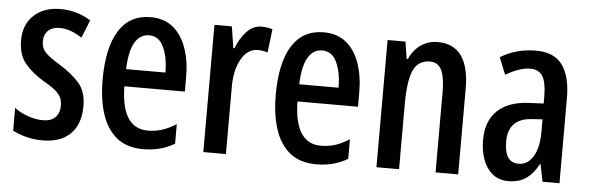

<svg xmlns="http://www.w3.org/2000/svg" viewBox="-41 -676 2496 812"><g transform="rotate(5 1206.5 -270.0)"><path d="M319 -149Q319 -72 277 -31Q235 10 160 10Q122 10 89.5 1.5Q57 -7 32 -20V-117Q55 -99 88 -87Q121 -75 155 -75Q187 -75 205.5 -93Q224 -111 224 -145Q224 -173 206.5 -193.5Q189 -214 142 -240Q92 -270 62 -306.5Q32 -343 32 -405Q32 -471 74.5 -510.5Q117 -550 187 -550Q223 -550 255 -540.5Q287 -531 316 -513L285 -437Q263 -452 239 -461Q215 -470 190 -470Q159 -470 141.5 -453Q124 -436 124 -408Q124 -379 141.5 -360.5Q159 -342 207 -313Q257 -282 288 -246.5Q319 -211 319 -149Z M570 -549Q627 -549 665 -518Q703 -487 722 -432.5Q741 -378 741 -309V-248H484Q487 -70 599 -70Q630 -70 659 -79Q688 -88 719 -108V-25Q661 10 587 10Q516 10 473 -25.5Q430 -61 410 -123.5Q390 -186 390 -267Q390 -404 435.5 -476.5Q481 -549 570 -549ZM570 -472Q532 -472 510 -435.5Q488 -399 485 -321H652Q652 -385 632 -428.5Q612 -472 570 -472Z M1041 -550Q1064 -550 1087 -543L1075 -443Q1058 -450 1033 -450Q989 -450 962.5 -402Q936 -354 937 -280V0H841V-540H915L929 -449H934Q951 -493 978 -521.5Q1005 -550 1041 -550Z M1305 -549Q1362 -549 1400 -518Q1438 -487 1457 -432.5Q1476 -378 1476 -309V-248H1219Q1222 -70 1334 -70Q1365 -70 1394 -79Q1423 -88 1454 -108V-25Q1396 10 1322 10Q1251 10 1208 -25.5Q1165 -61 1145 -123.5Q1125 -186 1125 -267Q1125 -404 1170.5 -476.5Q1216 -549 1305 -549ZM1305 -472Q1267 -472 1245 -435.5Q1223 -399 1220 -321H1387Q1387 -385 1367 -428.5Q1347 -472 1305 -472Z M1788 -550Q1923 -550 1923 -363V0H1827V-341Q1827 -402 1812.5 -433.5Q1798 -465 1763 -465Q1713 -465 1692.5 -420.5Q1672 -376 1672 -274V0H1576V-540H1652L1663 -468H1669Q1686 -507 1717.5 -528.5Q1749 -550 1788 -550Z M2206 -550Q2283 -550 2318 -501.5Q2353 -453 2353 -362V0H2281L2266 -74H2264Q2242 -32 2211.5 -11Q2181 10 2137 10Q2095 10 2068 -13Q2041 -36 2028 -73Q2015 -110 2015 -153Q2015 -235 2061.5 -279Q2108 -323 2194 -327L2257 -330V-361Q2257 -418 2241 -445Q2225 -472 2188 -472Q2144 -472 2084 -437L2055 -509Q2122 -550 2206 -550ZM2213 -260Q2113 -254 2113 -156Q2113 -67 2173 -67Q2212 -67 2235 -105Q2258 -143 2258 -209V-263Z"/></g></svg>

Font: Noto Sans Thai Looped ExtraCondensed Medium
Style: Regular
Weight: 500
Width: 2
Designer: Sasikarn Vongin, Ben Mitchell
Foundry: The Fontpad Ltd
Version: Version 1.001; ttfautohint (v1.8.4.7-5d5b)